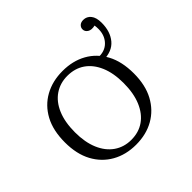

<svg xmlns="http://www.w3.org/2000/svg" viewBox="-155 -780 956 956"><g transform="rotate(-45 323.0 -302.0)"><path d="M293 11Q222 11 167 -20Q112 -51 81 -108.5Q50 -166 50 -248Q50 -332 81 -389.5Q112 -447 167 -477.5Q222 -508 293 -508Q365 -508 419.5 -477.5Q474 -447 505 -389.5Q536 -332 536 -248Q536 -166 505 -108.5Q474 -51 419.5 -20Q365 11 293 11ZM293 -23Q346 -23 384.5 -50Q423 -77 444.5 -128Q466 -179 466 -251Q466 -321 444.5 -371Q423 -421 384.5 -447.5Q346 -474 293 -474Q242 -474 203 -447.5Q164 -421 142.5 -370.5Q121 -320 121 -248Q121 -178 142.5 -127.5Q164 -77 203 -50Q242 -23 293 -23ZM474 -430Q521 -430 547.5 -464.5Q574 -499 566 -555Q540 -549 525 -558.5Q510 -568 510 -584Q510 -597 519.5 -606Q529 -615 546 -615Q570 -615 585.5 -596Q601 -577 601 -540Q601 -478 569 -440Q537 -402 474 -402Z"/></g></svg>

Font: Montagu Slab 144pt Light
Style: Regular
Weight: 300
Designer: Florian Karsten
Foundry: Florian Karsten
Version: Version 1.000